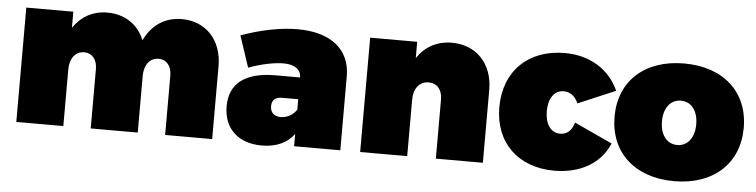

<svg xmlns="http://www.w3.org/2000/svg" viewBox="-40 -731 3605 915"><g transform="rotate(5 1763.0 -273.5)"><path d="M799 -557C717 -557 655 -514 620 -440C591 -513 526 -557 443 -557C372 -557 317 -525 280 -470V-547H55V0H280V-271C280 -324 307 -359 349 -359C386 -359 411 -330 411 -284V0H636V-271C636 -324 663 -359 705 -359C742 -359 767 -330 767 -284V0H992V-349C992 -475 912 -557 799 -557Z M1353 -557C1272 -557 1176 -538 1083 -504L1133 -354C1195 -377 1258 -389 1299 -389C1354 -389 1383 -367 1384 -329H1259C1120 -327 1047 -270 1047 -162C1047 -58 1114 10 1230 10C1300 10 1352 -15 1384 -59V0H1605V-354C1605 -483 1511 -557 1353 -557ZM1308 -133C1276 -133 1258 -151 1258 -181C1258 -210 1275 -225 1306 -225H1384V-175C1366 -148 1337 -133 1308 -133Z M2091 -557C2019 -557 1962 -525 1925 -469V-547H1700V0H1925V-271C1925 -324 1953 -359 1997 -359C2036 -359 2062 -330 2062 -284V0H2287V-349C2287 -475 2206 -557 2091 -557Z M2711 -321 2890 -397C2845 -497 2750 -555 2631 -555C2456 -555 2342 -443 2342 -271C2342 -102 2455 8 2629 8C2754 8 2850 -48 2890 -145L2708 -229C2696 -188 2673 -170 2641 -170C2597 -170 2569 -210 2569 -272C2569 -333 2597 -373 2641 -373C2673 -373 2697 -354 2711 -321Z M3202 -555C3014 -555 2893 -445 2893 -274C2893 -103 3014 8 3202 8C3390 8 3511 -103 3511 -274C3511 -445 3390 -555 3202 -555ZM3202 -377C3252 -377 3284 -335 3284 -271C3284 -207 3252 -165 3202 -165C3152 -165 3120 -207 3120 -271C3120 -335 3152 -377 3202 -377Z"/></g></svg>

Font: Montserrat-Arabic Black
Style: Regular
Weight: 900
Designer: Mohamed Gaber
Foundry: Kief Type Foundry
Version: Version 5.008;PS 005.008;hotconv 1.0.88;makeotf.lib2.5.64775